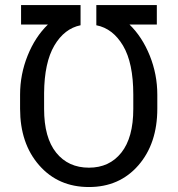

<svg xmlns="http://www.w3.org/2000/svg" viewBox="-20 -731 705 761"><path d="M508.3 -356Q508.3 -481.4 467.8 -549.8Q427.2 -618.2 361.8 -630.9V-710.9H601.6V-633.8H493.2Q543.9 -584.5 573.7 -510.3Q603.5 -436 603.5 -356V-300.3Q603.5 -162.1 528.6 -75.9Q453.6 10.3 332.5 10.3Q210.9 10.3 135.3 -75.9Q59.6 -162.1 59.6 -300.3V-356Q59.6 -436 89.4 -510.3Q119.1 -584.5 169.9 -633.8H63.5V-710.9H299.3V-630.9Q234.9 -617.7 195.3 -550.3Q155.8 -482.9 154.8 -362.3V-299.3Q154.8 -185.5 202.6 -126Q250.5 -66.4 332.5 -66.4Q413.6 -66.4 460.9 -126Q508.3 -185.5 508.3 -299.3Z"/></svg>

Font: LXGW WenKai Screen R
Style: Regular
Weight: 400
Designer: Fontworks Inc.
Version: Version 1.235;May 31, 2022